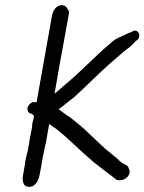

<svg xmlns="http://www.w3.org/2000/svg" viewBox="-20 -708 561 746"><path d="M87 -289C85 -279 90 -270 97 -267H101C104 -266 108 -262 112 -258L110 -244C107 -236 104 -226 105 -216L95 -165V-164C94 -151 90 -137 88 -124C87 -116 83 -107 82 -99C79 -89 78 -80 77 -70L70 -30C66 -10 67 18 93 18C119 18 130 -9 134 -29L142 -72C142 -75 142 -79 144 -83V-84C146 -94 147 -104 150 -115C152 -129 156 -142 159 -157L171 -226C199 -209 226 -185 250 -163C289 -128 323 -93 367 -60C373 -55 427 -14 427 -14C431 -10 436 -6 446 -8C461 -7 479 -19 483 -35C484 -41 485 -45 481 -51C480 -57 477 -62 473 -65L464 -70C453 -75 443 -83 435 -93H434C427 -99 420 -105 411 -112C362 -150 325 -195 275 -234L249 -255H248C235 -262 223 -274 208 -283C228 -299 251 -317 271 -333C316 -374 362 -421 407 -461C419 -472 432 -482 443 -492L460 -507C462 -509 464 -509 469 -514C484 -524 497 -537 508 -549L514 -553C529 -568 519 -594 499 -588H498L492 -584C479 -580 467 -574 449 -565C437 -561 424 -553 415 -545L399 -531C386 -520 372 -508 359 -495C316 -454 273 -412 226 -373L192 -344C200 -392 223 -522 232 -568L247 -651C248 -655 248 -659 248 -661V-663C248 -666 245 -668 243 -672C240 -680 232 -688 221 -688C198 -688 185 -666 182 -647L169 -574C158 -514 134 -377 122 -310C118 -311 115 -312 109 -311H106L105 -310C96 -306 89 -298 87 -289Z"/></svg>

Font: Scribbler
Style: BdIta
Weight: 700
Designer: Mew Too
Foundry: Cannot Into Space Fonts
Version: Version 1.001